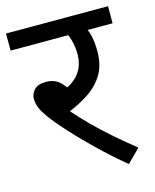

<svg xmlns="http://www.w3.org/2000/svg" viewBox="-99 -691 623 771"><g transform="rotate(-15 212.0 -305.0)"><path d="M284 -551 312 -566Q323 -550 329.5 -523Q336 -496 336 -458Q336 -402 313 -363.5Q290 -325 250 -298Q210 -271 159 -251L163 -259Q193 -224 230.5 -186.5Q268 -149 310 -112.5Q352 -76 395 -42L341 12Q282 -37 230 -87Q178 -137 138 -181Q98 -225 75 -256Q53 -287 46.5 -305Q40 -323 40 -340Q40 -359 55 -376Q70 -393 104 -393Q142 -393 166 -368Q190 -343 209 -300L147 -335Q204 -354 230 -387.5Q256 -421 256 -468Q256 -497 248.5 -525.5Q241 -554 230 -565L275 -551H0V-622H424V-551Z"/></g></svg>

Font: Noto Sans Ambassadori
Style: Regular
Weight: 400
Designer: Monotype Design Team
Foundry: Monotype Imaging Inc.
Version: Version 2.013